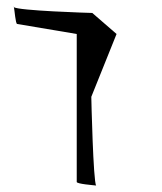

<svg xmlns="http://www.w3.org/2000/svg" viewBox="-20 -573 501 593"><path d="M22 -552 23 -550C23 -552 22 -554 22 -552ZM23 -551C25 -542 28 -499 33 -499L217 -468V-11C217 -5 268 -1 277 0C268 -10 262 -268 262 -274L340 -468L265 -533C259 -533 34 -540 23 -551ZM277 0Z"/></svg>

Font: Ampere
Style: SCCnd
Weight: 400
Version: Version 1